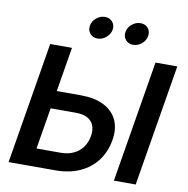

<svg xmlns="http://www.w3.org/2000/svg" viewBox="-98 -1036 1105 1131"><g transform="rotate(10 454.5 -470.5)"><path d="M190.9 -461.4H378.9Q460.9 -461.4 516.1 -433.8Q571.3 -406.2 595.5 -355.2Q619.6 -304.2 607.9 -234.4Q596.2 -162.6 556.4 -109.9Q516.6 -57.1 453.6 -28.6Q390.6 0 308.1 0H27.8L148.4 -727.5H278.8L175.8 -107.4H320.3Q363.3 -107.4 396.5 -122.8Q429.7 -138.2 450.9 -166.7Q472.2 -195.3 479 -234.4Q485.4 -272.5 474.6 -299.3Q463.9 -326.2 436.8 -340.6Q409.7 -355 367.2 -355H173.8ZM908.7 -727.5 788.1 0H657.7L778.3 -727.5ZM629.4 -807.6Q601.6 -807.6 585 -827.1Q568.4 -846.7 572.8 -874.5Q577.1 -901.9 600.6 -921.4Q624 -940.9 651.9 -940.9Q680.2 -940.9 696.8 -921.4Q713.4 -901.9 708.5 -874.5Q704.1 -846.7 680.9 -827.1Q657.7 -807.6 629.4 -807.6ZM417 -807.6Q388.7 -807.6 372.1 -827.1Q355.5 -846.7 359.9 -874.5Q364.7 -901.9 387.9 -921.4Q411.1 -940.9 439.5 -940.9Q467.3 -940.9 483.9 -921.4Q500.5 -901.9 496.1 -874.5Q491.2 -846.7 468 -827.1Q444.8 -807.6 417 -807.6Z"/></g></svg>

Font: Inter SemiBold
Style: Italic
Weight: 600
Italic angle: -9.3988°
Designer: Rasmus Andersson
Foundry: rsms
Version: Version 4.001;git-66647c0bb